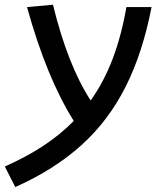

<svg xmlns="http://www.w3.org/2000/svg" viewBox="-62 -547 668 798"><path d="M1.5 230.5 -42 145Q45.9 106.4 117.2 59.6Q188.5 12.7 244.6 -44.4Q131.3 -224.6 50.3 -517.6L158.2 -527.3Q219.7 -275.4 314.9 -129.4Q370.1 -207 406.5 -303.2Q442.9 -399.4 463.4 -517.6H567.9Q531.2 -327.6 460 -186.3Q388.7 -44.9 276.1 56.6Q163.6 158.2 1.5 230.5Z"/></svg>

Font: Cascadia Code NF
Style: Italic
Weight: 400
Italic angle: -10°
Monospace: yes
Designer: Aaron Bell
Foundry: Saja Typeworks
Version: Version 2404.023; ttfautohint (v1.8.4)